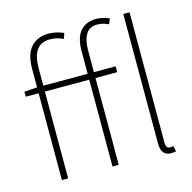

<svg xmlns="http://www.w3.org/2000/svg" viewBox="-112 -884 1010 1008"><g transform="rotate(-15 392.5 -379.5)"><path d="M35 -472V-499L105 -504V-605Q105 -684 140 -722.5Q175 -761 234 -761Q277 -761 317 -743L307 -713Q287 -723 268.5 -726.5Q250 -730 233 -730Q185 -730 162 -696.5Q139 -663 139 -600V-504H380V-626Q380 -701 411 -736Q442 -771 497 -771Q513 -771 531.5 -767Q550 -763 568 -755L556 -726Q525 -741 495 -741Q453 -741 433.5 -709.5Q414 -678 414 -621V-504H532V-472H414V0H380V-472H139V0H105V-472ZM676 -759V-51Q676 -19 697 -19Q701 -19 704.5 -19Q708 -19 716 -21L723 9Q716 11 710 11.5Q704 12 695 12Q670 12 656 -4Q642 -20 642 -56V-759Z"/></g></svg>

Font: Kinto Sans Thin
Style: Regular
Weight: 100
Designer: Authors: Ryoko NISHIZUKA  (kana & ideographs); Paul D. Hunt (Latin, Greek & Cyrillic); Wenlong ZHANG  (bopomofo); Sandol
Foundry: Adobe Systems Incorporated, ookami Inc.
Version: Version 0.001